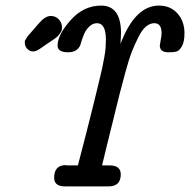

<svg xmlns="http://www.w3.org/2000/svg" viewBox="-20 -667 680 687"><path d="M68.8 -514.2Q68.8 -516.1 68.8 -518.1Q68.8 -520 69.3 -521.5Q69.8 -522.9 71.3 -524.9Q72.8 -526.9 73.7 -528.8Q74.7 -530.8 77.1 -534.4Q79.6 -538.1 81.8 -540.5Q84 -543 88.4 -548.1Q92.8 -553.2 96.2 -557.1Q99.6 -561 106.2 -568.6Q112.8 -576.2 118.7 -583Q141.6 -609.9 161.6 -609.9Q178.7 -609.9 190.2 -597.9Q201.7 -585.9 201.7 -569.8Q201.7 -564 200.7 -559.1Q199.7 -554.2 195.8 -549.1Q191.9 -543.9 189.5 -540.5Q187 -537.1 179 -531Q170.9 -524.9 166.3 -522Q161.6 -519 149.7 -511Q137.7 -502.9 130.9 -498Q110.8 -482.9 98.9 -482.9Q86.9 -482.9 77.9 -491.9Q68.8 -501 68.8 -514.2ZM68.8 -514.2Q68.8 -516.1 68.8 -518.1Q68.8 -520 69.3 -521.5Q69.8 -522.9 71.3 -524.9Q72.8 -526.9 73.7 -528.8Q74.7 -530.8 77.1 -534.4Q79.6 -538.1 81.8 -540.5Q84 -543 88.4 -548.1Q92.8 -553.2 96.2 -557.1Q99.6 -561 106.2 -568.6Q112.8 -576.2 118.7 -583Q141.6 -609.9 161.6 -609.9Q178.7 -609.9 190.2 -597.9Q201.7 -585.9 201.7 -569.8Q201.7 -564 200.7 -559.1Q199.7 -554.2 195.8 -549.1Q191.9 -543.9 189.5 -540.5Q187 -537.1 179 -531Q170.9 -524.9 166.3 -522Q161.6 -519 149.7 -511Q137.7 -502.9 130.9 -498Q110.8 -482.9 98.9 -482.9Q86.9 -482.9 77.9 -491.9Q68.8 -501 68.8 -514.2ZM173.8 -30.8Q173.8 -75.7 214.8 -76.2Q214.8 -76.2 219.2 -75.2H258.8Q272.9 -129.4 289.6 -194.6Q306.2 -259.8 314 -291.5Q321.8 -323.2 331.3 -362.5Q340.8 -401.9 345 -420.4Q349.1 -439 353 -460.9Q356.9 -482.9 357.9 -496.3Q358.9 -509.8 358.9 -524.9Q358.9 -584 327.1 -584Q312 -584 300 -572.5Q288.1 -561 282.5 -548.6Q276.9 -536.1 272 -521Q267.1 -505.9 267.1 -504.9Q255.9 -480 224.1 -480H223.1Q186 -480 186 -503.9Q186 -542 232.4 -594.5Q278.8 -647 341.8 -647Q412.6 -647 413.1 -548.8Q413.1 -539.1 412.1 -527.6Q411.1 -516.1 411.1 -509.8Q462.9 -647 548.8 -647Q589.8 -647 615 -618.9Q640.1 -590.8 640.1 -547.9Q640.1 -518.1 631.1 -502Q622.1 -485.8 612.5 -482.9Q603 -480 588.9 -480H582Q552.2 -480 551.8 -503.9Q551.8 -506.8 554.9 -522.9Q558.1 -539.1 558.1 -548.8Q558.1 -584 532.2 -584Q517.1 -584 502.9 -572.5Q488.8 -561 475.3 -534.4Q461.9 -507.8 451.9 -482.4Q441.9 -457 429 -409.9Q416 -362.8 408 -330.8Q399.9 -298.8 385.5 -239.5Q371.1 -180.2 362.8 -147.9L345.2 -75.2H372.1Q412.1 -75.2 412.1 -43Q412.1 0 368.2 0H212.9Q173.8 0 173.8 -30.8Z"/></svg>

Font: CMU Typewriter Text
Style: BoldItalic
Weight: 700
Italic angle: -14.04°
Version: Version 0.7.0